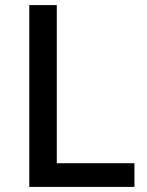

<svg xmlns="http://www.w3.org/2000/svg" viewBox="-20 -734 576 754"><path d="M95 0H508V-93H203V-714H95Z"/></svg>

Font: Noto Sans Malayalam Medium
Style: Regular
Weight: 500
Designer: Jelle Bosma - Monotype Design Team
Foundry: Monotype Imaging Inc.
Version: Version 2.104